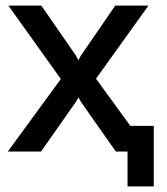

<svg xmlns="http://www.w3.org/2000/svg" viewBox="-20 -543 598 688"><path d="M437 125V0H395L270 -178L261 -194L252 -178L127 0H8L198 -260L10 -523H128L252 -344L261 -327L270 -344L393 -523H512L324 -261L447 -92H531V125Z"/></svg>

Font: Raleway SemiBold
Style: Regular
Weight: 600
Designer: Matt McInerney, Pablo Impallari, Rodrigo Fuenzalida
Foundry: Matt McInerney, Pablo Impallari, Rodrigo Fuenzalida
Version: Version 4.026